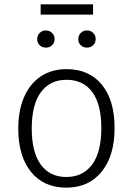

<svg xmlns="http://www.w3.org/2000/svg" viewBox="-20 -852 611 883"><path d="M507 -263Q507 -136 447.5 -62.5Q388 11 285 11Q181 11 122.5 -61.5Q64 -134 64 -261Q64 -344 91 -406Q118 -468 168 -501Q218 -534 286 -534Q390 -534 448.5 -462.5Q507 -391 507 -263ZM126 -261Q126 -152 167.5 -95Q209 -38 285 -38Q361 -38 403.5 -95Q446 -152 446 -263Q446 -372 404.5 -428.5Q363 -485 286 -485Q210 -485 168 -428Q126 -371 126 -261ZM231 -672Q231 -655 219.5 -644Q208 -633 191 -633Q174 -633 162.5 -644Q151 -655 151 -672Q151 -689 162.5 -700.5Q174 -712 191 -712Q208 -712 219.5 -700.5Q231 -689 231 -672ZM420 -672Q420 -655 408.5 -644Q397 -633 380 -633Q363 -633 351.5 -644Q340 -655 340 -672Q340 -689 351.5 -700.5Q363 -712 380 -712Q397 -712 408.5 -700.5Q420 -689 420 -672ZM167 -785V-832H408V-785Z"/></svg>

Font: Fira Sans Light
Style: Regular
Weight: 300
Designer: bBox Type GmbH & Carrois Corporate GbR & Edenspiekermann AG
Foundry: bBox Type GmbH & Carrois Corporate GbR & Edenspiekermann AG
Version: Version 4.301